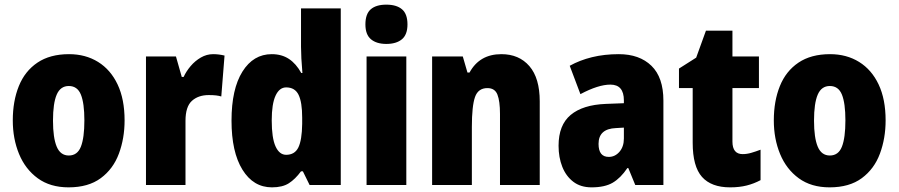

<svg xmlns="http://www.w3.org/2000/svg" viewBox="-20 -796 3866 826"><path d="M516 -278Q516 -201 491.5 -135Q467 -69 413.5 -29.5Q360 10 275 10Q196 10 142.5 -29Q89 -68 62 -133.5Q35 -199 35 -278Q35 -361 61 -425.5Q87 -490 141 -526.5Q195 -563 277 -563Q348 -563 402 -529.5Q456 -496 486 -432.5Q516 -369 516 -278ZM208 -277Q208 -203 224 -165Q240 -127 276 -127Q313 -127 328 -165Q343 -203 343 -278Q343 -352 328 -389Q313 -426 276 -426Q240 -426 224 -389Q208 -352 208 -277Z M897 -563Q921 -563 946 -557L932 -381Q922 -384 909.5 -385.5Q897 -387 878 -387Q833 -387 805.5 -362Q778 -337 778 -276V0H608V-553H737L762 -465H770Q781 -489 800 -511.5Q819 -534 844 -548.5Q869 -563 897 -563Z M1150 10Q1070 10 1023 -66Q976 -142 976 -277Q976 -413 1023 -488Q1070 -563 1149 -563Q1192 -563 1223 -542.5Q1254 -522 1276 -482H1281Q1278 -515 1276.5 -544.5Q1275 -574 1275 -595V-760H1446V0H1312L1283 -59H1275Q1250 -25 1222.5 -7.5Q1195 10 1150 10ZM1211 -130Q1248 -130 1263.5 -161.5Q1279 -193 1280 -263V-290Q1280 -356 1264.5 -388Q1249 -420 1211 -420Q1182 -420 1165.5 -384.5Q1149 -349 1149 -278Q1149 -202 1165.5 -166Q1182 -130 1211 -130Z M1642 -776Q1686 -776 1709.5 -756Q1733 -736 1733 -691Q1733 -647 1709 -627Q1685 -607 1642 -607Q1600 -607 1576 -627Q1552 -647 1552 -691Q1552 -736 1575 -756Q1598 -776 1642 -776ZM1728 -553V0H1557V-553Z M2137 -563Q2213 -563 2257.5 -511.5Q2302 -460 2302 -360V0H2131V-306Q2131 -361 2120 -389Q2109 -417 2077 -417Q2037 -417 2023.5 -378.5Q2010 -340 2010 -250V0H1839V-553H1971L1991 -484H2000Q2043 -563 2137 -563Z M2642 -563Q2731 -563 2782.5 -513Q2834 -463 2834 -363V0H2713L2683 -73H2679Q2650 -30 2616 -10Q2582 10 2525 10Q2478 10 2446.5 -14Q2415 -38 2399 -78.5Q2383 -119 2383 -169Q2383 -258 2435 -301.5Q2487 -345 2586 -349L2664 -352V-364Q2664 -432 2606 -432Q2554 -432 2477 -391L2431 -513Q2474 -537 2527 -550Q2580 -563 2642 -563ZM2630 -245Q2555 -242 2555 -177Q2555 -121 2599 -121Q2626 -121 2645 -143Q2664 -165 2664 -200V-247Z M3175 -133Q3193 -133 3212 -138.5Q3231 -144 3252 -152V-21Q3224 -6 3192.5 2Q3161 10 3121 10Q3040 10 3000 -35Q2960 -80 2960 -182V-417H2901V-501L2975 -548L3017 -664H3131V-553H3245V-417H3131V-187Q3131 -133 3175 -133Z M3790 -278Q3790 -201 3765.5 -135Q3741 -69 3687.5 -29.5Q3634 10 3549 10Q3470 10 3416.5 -29Q3363 -68 3336 -133.5Q3309 -199 3309 -278Q3309 -361 3335 -425.5Q3361 -490 3415 -526.5Q3469 -563 3551 -563Q3622 -563 3676 -529.5Q3730 -496 3760 -432.5Q3790 -369 3790 -278ZM3482 -277Q3482 -203 3498 -165Q3514 -127 3550 -127Q3587 -127 3602 -165Q3617 -203 3617 -278Q3617 -352 3602 -389Q3587 -426 3550 -426Q3514 -426 3498 -389Q3482 -352 3482 -277Z"/></svg>

Font: Noto Sans Lao UI Cond Blk
Style: Regular
Weight: 900
Width: 3
Designer: Monotype Design Team
Foundry: Monotype Imaging Inc.
Version: Version 2.000; ttfautohint (v1.8.4.7-5d5b)